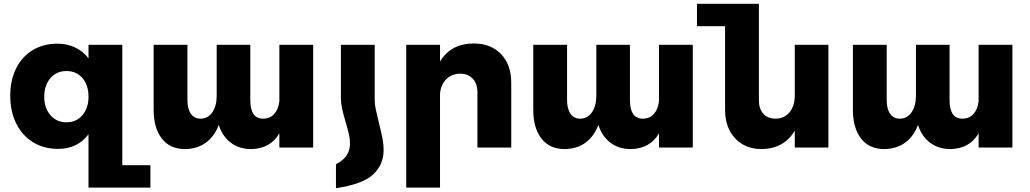

<svg xmlns="http://www.w3.org/2000/svg" viewBox="-20 -777 5421 1011"><path d="M772 93V211H446V-70Q418 -32 377.5 -12.5Q337 7 286 7Q211 7 154 -28Q97 -63 65.5 -126.5Q34 -190 34 -273Q34 -355 65 -417Q96 -479 152 -513Q208 -547 282 -547Q334 -547 375.5 -527Q417 -507 446 -470V-541H624V93ZM446 -268Q446 -329 414 -366Q382 -403 330 -403Q278 -403 245.5 -365.5Q213 -328 213 -268Q213 -208 245.5 -170.5Q278 -133 330 -133Q382 -133 414 -170.5Q446 -208 446 -268Z M1629 -541V0H1451V-75Q1404 6 1303 8Q1240 8 1195.5 -25.5Q1151 -59 1132 -119Q1108 -57 1063 -25Q1018 7 955 8Q875 8 832 -47.5Q789 -103 789 -199V-541H967V-250Q967 -204 985 -178Q1003 -152 1037 -152Q1076 -153 1098.5 -186.5Q1121 -220 1121 -273V-541H1298V-250Q1298 -202 1314.5 -177Q1331 -152 1368 -152Q1403 -153 1424.5 -177.5Q1446 -202 1451 -243V-541Z M1749 214Q1890 193 1945 141.5Q2000 90 2000 13Q2000 -18 1994 -48.5Q1988 -79 1975 -131Q1964 -176 1958.5 -202Q1953 -228 1953 -252V-541H1775V-263Q1775 -235 1781 -206.5Q1787 -178 1800 -134Q1811 -97 1817 -71.5Q1823 -46 1823 -22Q1823 13 1806 40Q1789 67 1749 88Z M2672 -341V0H2494V-290Q2494 -336 2469.5 -362.5Q2445 -389 2402 -389Q2358 -388 2330 -360Q2302 -332 2297 -286V211H2119V-541H2297V-453Q2354 -548 2475 -548Q2565 -548 2618.5 -492Q2672 -436 2672 -341Z M3628 -541V0H3450V-75Q3403 6 3302 8Q3239 8 3194.5 -25.5Q3150 -59 3131 -119Q3107 -57 3062 -25Q3017 7 2954 8Q2874 8 2831 -47.5Q2788 -103 2788 -199V-541H2966V-250Q2966 -204 2984 -178Q3002 -152 3036 -152Q3075 -153 3097.5 -186.5Q3120 -220 3120 -273V-541H3297V-250Q3297 -202 3313.5 -177Q3330 -152 3367 -152Q3402 -153 3423.5 -177.5Q3445 -202 3450 -243V-541Z M4342 -541V0H4165V-89Q4109 6 3991 8Q3904 8 3851 -48.5Q3798 -105 3798 -199V-639H3650V-757H3976V-250Q3976 -204 3999.5 -178Q4023 -152 4064 -152Q4111 -153 4138 -186.5Q4165 -220 4165 -274V-541Z M5311 -541V0H5133V-75Q5086 6 4985 8Q4922 8 4877.5 -25.5Q4833 -59 4814 -119Q4790 -57 4745 -25Q4700 7 4637 8Q4557 8 4514 -47.5Q4471 -103 4471 -199V-541H4649V-250Q4649 -204 4667 -178Q4685 -152 4719 -152Q4758 -153 4780.5 -186.5Q4803 -220 4803 -273V-541H4980V-250Q4980 -202 4996.5 -177Q5013 -152 5050 -152Q5085 -153 5106.5 -177.5Q5128 -202 5133 -243V-541Z"/></svg>

Font: Montserrat arm2
Style: Bold
Weight: 700
Designer: Julieta Ulanovsky
Foundry: Julieta Ulanovsky
Version: Version 6.000